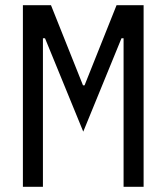

<svg xmlns="http://www.w3.org/2000/svg" viewBox="-20 -718 640 738"><path d="M455 -571H447L300 -212L153 -571H145V0H68V-698H176L299 -390H305L428 -698H532V0H455Z"/></svg>

Font: IBM Plaex Mono
Style: Regular
Weight: 400
Designer: Mike Abbink, Paul van der Laan, Pieter van Rosmalen
Foundry: Bold Monday
Version: Version 2.003